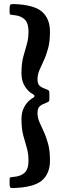

<svg xmlns="http://www.w3.org/2000/svg" viewBox="-20 -800 323 970"><path d="M50.5 -779.5Q152 -776 192.2 -740.8Q232.5 -705.5 232.5 -640Q232.5 -590.5 223 -555.5Q213.5 -520.5 201 -494Q188.5 -467.5 179 -445.2Q169.5 -423 169.5 -399Q169.5 -374 182.5 -364.5Q195.5 -355 213.5 -349Q224 -345.5 226.8 -342Q229.5 -338.5 229.5 -324V-300Q229.5 -288.5 224 -285.5Q218.5 -282.5 211 -279.5Q194 -274 181.8 -264Q169.5 -254 169.5 -230Q169.5 -206 179 -183.8Q188.5 -161.5 201 -135Q213.5 -108.5 223 -73.5Q232.5 -38.5 232.5 11Q232.5 77 191.5 112Q150.5 147 46.5 150Q34.5 150.5 31.5 146.5Q28.5 142.5 28.5 129V111.5Q28.5 98.5 31 96.8Q33.5 95 45.5 94Q84 91.5 104 73Q124 54.5 124 13Q124 -24.5 115.2 -53.8Q106.5 -83 97.5 -116.2Q88.5 -149.5 88.5 -199Q88.5 -233 101.8 -258.2Q115 -283.5 137.5 -300Q146 -306 150 -307.8Q154 -309.5 154 -315Q154 -320 149.8 -322Q145.5 -324 136.5 -330Q114.5 -346.5 101.5 -371.2Q88.5 -396 88.5 -430Q88.5 -479.5 97.5 -512.8Q106.5 -546 115.2 -575.2Q124 -604.5 124 -642Q124 -682 105.5 -701Q87 -720 51.5 -723.5Q41 -724.5 34.8 -725.5Q28.5 -726.5 28.5 -739.5V-759Q28.5 -773 32.8 -776.5Q37 -780 50.5 -779.5Z"/></svg>

Font: Besley* Narrow Medium
Style: Regular
Weight: 500
Width: 4
Designer: Owen Earl
Foundry: indestructible type*
Version: Version 3.000; ttfautohint (v1.8.3)